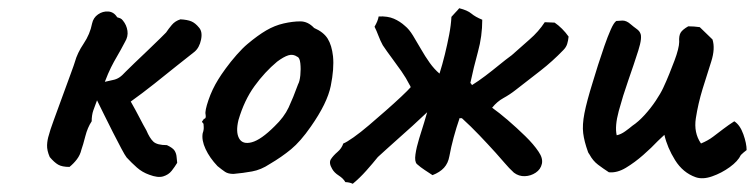

<svg xmlns="http://www.w3.org/2000/svg" viewBox="-20 -433 1836 467"><path d="M343 -8Q326 -14 313 -25.5Q300 -37 288 -50Q284 -55 275 -72Q266 -89 255 -110.5Q244 -132 233.5 -153.5Q223 -175 216 -189Q211 -176 207 -164.5Q203 -153 203 -138Q193 -123 187.5 -101.5Q182 -80 178 -69Q175 -56 167 -45.5Q159 -35 149 -27Q131 -27 121.5 -32.5Q112 -38 101 -51Q94 -67 94.5 -80Q95 -93 99 -105Q101 -114 110.5 -140Q120 -166 131.5 -197.5Q143 -229 152 -253.5Q161 -278 162 -282Q168 -304 183.5 -327Q199 -350 204 -376Q207 -390 218.5 -398Q230 -406 243.5 -405Q257 -404 265 -391Q269 -390 272.5 -388.5Q276 -387 279 -383Q288 -372 290 -358Q292 -344 284 -331Q273 -310 265 -296.5Q257 -283 250 -269Q243 -255 235 -234Q247 -237 255 -238.5Q263 -240 270 -244.5Q277 -249 286 -259Q292 -265 307 -279.5Q322 -294 339.5 -310.5Q357 -327 370 -340Q383 -353 384 -354Q390 -363 398 -372.5Q406 -382 419 -386Q436 -385 445.5 -381Q455 -377 464 -366Q473 -356 469 -336.5Q465 -317 453 -307Q436 -294 410 -273Q384 -252 355 -229Q326 -206 298 -186Q310 -165 319.5 -146.5Q329 -128 336 -116Q344 -97 353 -88.5Q362 -80 386 -80Q401 -73 405 -66Q409 -59 409.5 -51.5Q410 -44 411 -37Q405 -27 397.5 -17.5Q390 -8 377 -4Q364 0 343 -8Z M548 -10Q535 -10 527.5 -15Q520 -20 509 -29Q490 -49 480 -70.5Q470 -92 473 -109Q476 -117 475.5 -124.5Q475 -132 475 -132Q470 -137 472 -138.5Q474 -140 476 -144Q482 -144 480 -155Q478 -163 487 -189.5Q496 -216 511 -240Q517 -250 529 -266.5Q541 -283 555.5 -299.5Q570 -316 582 -326Q607 -347 627.5 -359Q648 -371 670 -376Q692 -381 710.5 -381Q729 -381 744 -365Q767 -355 777 -339Q787 -323 790 -296Q793 -266 784.5 -224Q776 -182 736 -125Q711 -89 688 -70Q665 -51 636 -34Q615 -20 593 -16Q571 -12 548 -10ZM648 -126Q671 -148 682 -171.5Q693 -195 705 -228Q709 -235 710.5 -250Q712 -265 710.5 -279Q709 -293 703 -295Q693 -302 681.5 -298.5Q670 -295 654 -283Q624 -258 599 -223.5Q574 -189 560 -141Q553 -112 561.5 -96.5Q570 -81 592.5 -87Q615 -93 648 -126Z M838 14Q834 12 829 11Q824 10 820 10Q815 1 804 -6Q793 -13 788 -22Q779 -37 785 -46Q791 -55 801 -63.5Q811 -72 815 -84Q823 -87 840 -99Q857 -111 877.5 -128.5Q898 -146 918.5 -164Q939 -182 956 -198Q973 -214 979 -221Q978 -223 977.5 -224.5Q977 -226 976 -227Q968 -243 956.5 -259.5Q945 -276 933 -292Q921 -308 911 -323Q905 -334 900.5 -346Q896 -358 891 -368Q895 -375 897.5 -381Q900 -387 901 -393Q923 -394 938 -387.5Q953 -381 965 -370Q975 -362 984.5 -346.5Q994 -331 1004 -313.5Q1014 -296 1025 -280.5Q1036 -265 1049 -254Q1056 -276 1062 -300.5Q1068 -325 1072.5 -348.5Q1077 -372 1078 -392Q1083 -398 1088 -403Q1093 -408 1097 -413Q1117 -408 1126.5 -400Q1136 -392 1153 -385Q1153 -345 1142.5 -307Q1132 -269 1124 -231Q1126 -230 1126.5 -228.5Q1127 -227 1128 -226Q1144 -236 1160.5 -248.5Q1177 -261 1193.5 -274.5Q1210 -288 1225 -299Q1246 -318 1268 -337Q1290 -356 1305 -379Q1311 -379 1317 -378.5Q1323 -378 1329 -378Q1338 -372 1347 -363Q1356 -354 1363 -344Q1362 -334 1359.5 -326Q1357 -318 1350 -311Q1324 -284 1294.5 -261Q1265 -238 1234 -214Q1220 -203 1204.5 -194.5Q1189 -186 1177 -171Q1194 -159 1215.5 -140.5Q1237 -122 1257.5 -102Q1278 -82 1290 -64Q1301 -48 1298 -34.5Q1295 -21 1283 -13Q1271 -5 1256.5 -4.5Q1242 -4 1230 -13Q1218 -24 1207.5 -36.5Q1197 -49 1186 -61Q1167 -82 1146 -104Q1125 -126 1104 -145Q1103 -146 1101.5 -145.5Q1100 -145 1098 -146Q1090 -123 1083.5 -99Q1077 -75 1073 -53Q1070 -36 1060 -25Q1050 -14 1032 -7Q1023 -13 1013 -19.5Q1003 -26 994 -34Q988 -40 990.5 -57.5Q993 -75 999.5 -96Q1006 -117 1011.5 -134.5Q1017 -152 1019 -160Q1001 -143 983.5 -127Q966 -111 950 -97Q934 -83 921 -71Q908 -59 899 -51Q887 -36 871 -18Q855 0 838 14Z M1672 -2Q1641 -13 1622 -43.5Q1603 -74 1596 -105Q1593 -102 1589 -98.5Q1585 -95 1580 -90Q1565 -74 1544.5 -56Q1524 -38 1502.5 -25Q1481 -12 1461 -14Q1447 -23 1434.5 -32.5Q1422 -42 1414 -57Q1413 -59 1412 -60Q1411 -61 1410 -64Q1401 -89 1398.5 -109Q1396 -129 1401.5 -157.5Q1407 -186 1422 -234Q1427 -251 1434.5 -274.5Q1442 -298 1450 -321Q1458 -344 1465.5 -361Q1473 -378 1479 -382Q1483 -382 1487 -382.5Q1491 -383 1494 -383Q1504 -383 1514 -374Q1521 -368 1528 -363Q1535 -358 1537 -353Q1543 -343 1532.5 -310Q1522 -277 1508 -237Q1495 -200 1485 -163Q1475 -126 1480 -104Q1490 -106 1500.5 -113.5Q1511 -121 1518 -127Q1533 -137 1548 -153.5Q1563 -170 1575 -188Q1587 -206 1593 -219Q1601 -236 1608 -253.5Q1615 -271 1620.5 -285.5Q1626 -300 1629 -312Q1632 -324 1632 -331Q1631 -346 1635.5 -353.5Q1640 -361 1654 -369Q1661 -369 1668 -368.5Q1675 -368 1682 -367Q1689 -360 1697 -352.5Q1705 -345 1713 -337Q1720 -315 1710 -283.5Q1700 -252 1689 -217Q1678 -181 1672.5 -145.5Q1667 -110 1685 -84Q1702 -91 1714.5 -100.5Q1727 -110 1739.5 -119.5Q1752 -129 1766 -138Q1780 -129 1788 -106.5Q1796 -84 1796 -68Q1792 -65 1788.5 -62Q1785 -59 1782 -56Q1775 -41 1755 -26.5Q1735 -12 1712 -4Q1689 4 1672 -2Z"/></svg>

Font: Caveat SemiBold
Style: Regular
Weight: 600
Designer: Pablo Impallari
Foundry: Pablo Impallari
Version: Version 2.000